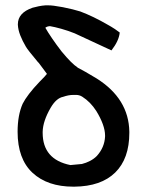

<svg xmlns="http://www.w3.org/2000/svg" viewBox="-20 -702 561 720"><path d="M216 -675Q256 -667 281 -659Q305 -650 331 -637.5Q357 -625 388 -607Q391 -605 397.5 -601.5Q404 -598 411 -593L429 -580Q426 -549 398 -513L260 -577Q235 -587 210 -594Q185 -601 167 -604Q165 -604 160.5 -603Q156 -602 153 -600L150 -598Q159 -582 175 -558.5Q191 -535 211 -509Q230 -486 245 -471Q260 -456 271 -449H270Q282 -443 300.5 -432.5Q319 -422 342 -408Q463 -332 465 -208Q465 -206 465 -204Q465 -107 412 -55Q359 -3 259 -2Q257 -2 255 -2Q158 -2 102 -54Q46 -106 46 -208Q46 -270 65 -313Q73 -329 89 -350Q105 -371 129 -396Q140 -407 147 -414.5Q154 -422 156 -425L124 -468V-467Q83 -516 77 -527Q64 -549 56 -569.5Q48 -590 47 -609Q47 -610 47 -611Q47 -654 102 -673Q113 -676 125 -678.5Q137 -681 151 -682Q156 -682 160 -682Q170 -682 182 -680.5Q194 -679 210 -676ZM140 -208Q140 -206 140 -204Q140 -104 244 -83Q247 -83 276 -86Q278 -86 281 -86.5Q284 -87 287 -87Q303 -91 317.5 -98.5Q332 -106 343 -117Q372 -149 374 -190Q374 -192 374 -194Q374 -213 365.5 -236.5Q357 -260 341 -286Q319 -320 289 -339Q283 -343 277 -344.5Q271 -346 267 -346H254Q237 -346 217 -339Q191 -334 170 -298Q141 -248 140 -208Z"/></svg>

Font: New Athena Unicode
Style: Bold
Weight: 700
Designer: J. Rusten 1997; rev. by R. Hancock 2001, 2002, rev. by D. Mastronarde 2002-2021
Foundry: Society for Classical Studies (formerly American Philological Association)
Version: Version 5.008